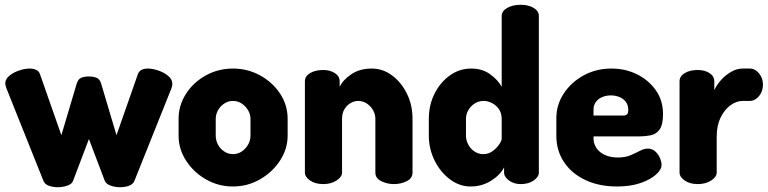

<svg xmlns="http://www.w3.org/2000/svg" viewBox="-20 -768 3204 801"><path d="M220 13Q201 13 184 7Q167 1 161 -14L7 -399Q4 -407 3 -411.5Q2 -416 2 -420Q2 -438 19 -452Q36 -466 60 -474Q84 -482 104 -482Q119 -482 131 -476.5Q143 -471 147 -458L236 -204L300 -419Q306 -439 320 -444Q334 -449 351 -449Q368 -449 382 -444Q396 -439 402 -419L466 -204L555 -458Q563 -482 597 -482Q616 -482 640 -474Q664 -466 681.5 -451.5Q699 -437 699 -418Q699 -414 698 -409Q697 -404 695 -399L541 -14Q535 1 518 7Q501 13 481 13Q459 13 440.5 6Q422 -1 417 -14L351 -188L285 -14Q281 -1 262 6Q243 13 220 13Z M952 10Q891 10 839.5 -19.5Q788 -49 756.5 -97.5Q725 -146 725 -202V-272Q725 -328 755.5 -376Q786 -424 838 -453Q890 -482 952 -482Q1013 -482 1065 -453.5Q1117 -425 1148.5 -377.5Q1180 -330 1180 -272V-202Q1180 -147 1148.5 -98.5Q1117 -50 1065 -20Q1013 10 952 10ZM952 -125Q972 -125 988.5 -136Q1005 -147 1015 -164.5Q1025 -182 1025 -202V-272Q1025 -291 1015 -308Q1005 -325 988.5 -336Q972 -347 952 -347Q932 -347 915.5 -336Q899 -325 889.5 -308Q880 -291 880 -272V-202Q880 -182 889.5 -164.5Q899 -147 915.5 -136Q932 -125 952 -125Z M1329 0Q1295 0 1273.5 -15Q1252 -30 1252 -48V-429Q1252 -450 1273.5 -463Q1295 -476 1329 -476Q1357 -476 1377 -463Q1397 -450 1397 -429V-406Q1411 -435 1446 -458.5Q1481 -482 1531 -482Q1577 -482 1615.5 -453.5Q1654 -425 1677.5 -377.5Q1701 -330 1701 -272V-48Q1701 -24 1676.5 -12Q1652 0 1623 0Q1596 0 1571 -12Q1546 -24 1546 -48V-272Q1546 -291 1536.5 -308Q1527 -325 1510.5 -336Q1494 -347 1474 -347Q1458 -347 1442.5 -338Q1427 -329 1417 -312.5Q1407 -296 1407 -272V-48Q1407 -30 1384 -15Q1361 0 1329 0Z M1943 10Q1897 10 1857 -20Q1817 -50 1793 -98.5Q1769 -147 1769 -202V-272Q1769 -330 1793 -377.5Q1817 -425 1857 -453.5Q1897 -482 1946 -482Q1992 -482 2024.5 -458.5Q2057 -435 2073 -406V-701Q2073 -722 2096 -735Q2119 -748 2152 -748Q2185 -748 2206.5 -735Q2228 -722 2228 -701V-48Q2228 -30 2206.5 -15Q2185 0 2152 0Q2124 0 2103.5 -15Q2083 -30 2083 -48V-70Q2068 -39 2029.5 -14.5Q1991 10 1943 10ZM1996 -125Q2018 -125 2035 -137.5Q2052 -150 2062.5 -165.5Q2073 -181 2073 -189V-272Q2073 -296 2061.5 -312.5Q2050 -329 2032.5 -338Q2015 -347 1997 -347Q1977 -347 1960 -336Q1943 -325 1933.5 -308Q1924 -291 1924 -272V-202Q1924 -183 1933.5 -165Q1943 -147 1959.5 -136Q1976 -125 1996 -125Z M2554 10Q2480 10 2423 -16.5Q2366 -43 2333.5 -91Q2301 -139 2301 -202V-275Q2301 -331 2332 -378Q2363 -425 2415 -453.5Q2467 -482 2531 -482Q2589 -482 2637.5 -458Q2686 -434 2716 -391.5Q2746 -349 2746 -292Q2746 -247 2731.5 -227.5Q2717 -208 2694.5 -203.5Q2672 -199 2649 -199H2456V-193Q2456 -156 2484 -133.5Q2512 -111 2558 -111Q2589 -111 2611 -120.5Q2633 -130 2650 -139Q2667 -148 2683 -148Q2701 -148 2714 -136Q2727 -124 2733.5 -108Q2740 -92 2740 -80Q2740 -61 2717 -40Q2694 -19 2652.5 -4.5Q2611 10 2554 10ZM2456 -286H2580Q2591 -286 2596 -291Q2601 -296 2601 -310Q2601 -330 2590.5 -343.5Q2580 -357 2563.5 -363.5Q2547 -370 2528 -370Q2510 -370 2493.5 -363.5Q2477 -357 2466.5 -343.5Q2456 -330 2456 -310Z M2891 0Q2858 0 2836.5 -15Q2815 -30 2815 -48V-429Q2815 -450 2836.5 -463Q2858 -476 2891 -476Q2920 -476 2940 -463Q2960 -450 2960 -429V-392Q2970 -414 2988.5 -434.5Q3007 -455 3030.5 -468.5Q3054 -482 3079 -482H3108Q3130 -482 3146.5 -462Q3163 -442 3163 -415Q3163 -387 3146.5 -367Q3130 -347 3108 -347H3079Q3052 -347 3027 -328.5Q3002 -310 2986 -277Q2970 -244 2970 -198V-48Q2970 -30 2947 -15Q2924 0 2891 0Z"/></svg>

Font: Dosis ExtraLight ExtraBold
Style: Regular
Weight: 800
Version: Version 3.001; ttfautohint (v1.8.2)